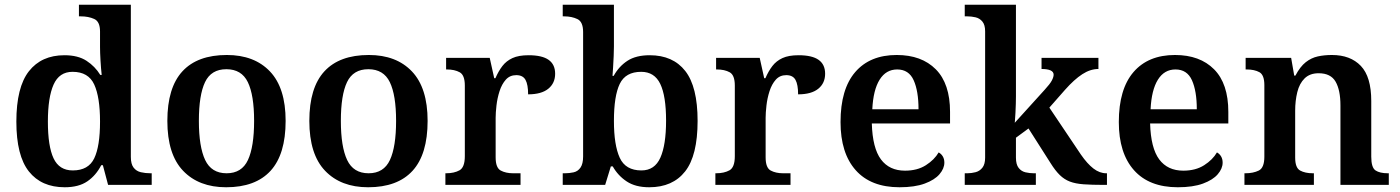

<svg xmlns="http://www.w3.org/2000/svg" viewBox="-20 -780 5906 810"><path d="M253 10Q155 10 102 -56.5Q49 -123 49 -267Q49 -412 102 -479.5Q155 -547 252 -547Q309 -547 345 -523.5Q381 -500 403 -464H409Q406 -491 404 -524.5Q402 -558 402 -582V-647Q402 -689 377.5 -700Q353 -711 321 -711H313V-760H532V-118Q532 -88 543.5 -73Q555 -58 574 -53.5Q593 -49 615 -49H620V0H436L414 -83H407Q385 -40 348.5 -15Q312 10 253 10ZM287 -61Q353 -61 377.5 -112Q402 -163 402 -267Q402 -370 377.5 -423.5Q353 -477 286 -477Q230 -477 206 -423Q182 -369 182 -267Q182 -163 206 -112Q230 -61 287 -61Z M934 10Q819 10 752.5 -59.5Q686 -129 686 -270Q686 -410 749.5 -479Q813 -548 937 -548Q1053 -548 1119 -478.5Q1185 -409 1185 -270Q1185 -129 1121.5 -59.5Q1058 10 934 10ZM936 -49Q1000 -49 1026 -105Q1052 -161 1052 -270Q1052 -379 1025.5 -433.5Q999 -488 935 -488Q871 -488 845 -433.5Q819 -379 819 -270Q819 -161 845.5 -105Q872 -49 936 -49Z M1533 10Q1418 10 1351.5 -59.5Q1285 -129 1285 -270Q1285 -410 1348.5 -479Q1412 -548 1536 -548Q1652 -548 1718 -478.5Q1784 -409 1784 -270Q1784 -129 1720.5 -59.5Q1657 10 1533 10ZM1535 -49Q1599 -49 1625 -105Q1651 -161 1651 -270Q1651 -379 1624.5 -433.5Q1598 -488 1534 -488Q1470 -488 1444 -433.5Q1418 -379 1418 -270Q1418 -161 1444.5 -105Q1471 -49 1535 -49Z M1859 0V-49H1862Q1896 -49 1918.5 -61.5Q1941 -74 1941 -121V-419Q1941 -463 1919.5 -475Q1898 -487 1865 -487H1862V-536H2046L2065 -450H2070Q2083 -480 2099.5 -501.5Q2116 -523 2142 -535Q2168 -547 2210 -547Q2267 -547 2294.5 -527.5Q2322 -508 2322 -469Q2322 -429 2293 -405.5Q2264 -382 2208 -382Q2208 -423 2197 -443Q2186 -463 2158 -463Q2131 -463 2114 -444Q2097 -425 2087.5 -395.5Q2078 -366 2074.5 -335Q2071 -304 2071 -283V-116Q2071 -72 2092.5 -60.5Q2114 -49 2145 -49H2176V0Z M2719 10Q2661 10 2624 -14.5Q2587 -39 2565 -78H2557L2533 0H2354V-49H2363Q2382 -49 2400 -53Q2418 -57 2429 -73Q2440 -89 2440 -120V-645Q2440 -688 2416 -699.5Q2392 -711 2360 -711H2354V-760H2570V-584Q2570 -568 2569 -544Q2568 -520 2566.5 -496.5Q2565 -473 2564 -460H2569Q2591 -500 2627 -523.5Q2663 -547 2721 -547Q2819 -547 2871 -480.5Q2923 -414 2923 -270Q2923 -124 2870.5 -57Q2818 10 2719 10ZM2686 -61Q2742 -61 2766 -115Q2790 -169 2790 -271Q2790 -375 2765.5 -426Q2741 -477 2685 -477Q2619 -477 2594.5 -426Q2570 -375 2570 -270Q2570 -168 2594.5 -114.5Q2619 -61 2686 -61Z M2998 0V-49H3001Q3035 -49 3057.5 -61.5Q3080 -74 3080 -121V-419Q3080 -463 3058.5 -475Q3037 -487 3004 -487H3001V-536H3185L3204 -450H3209Q3222 -480 3238.5 -501.5Q3255 -523 3281 -535Q3307 -547 3349 -547Q3406 -547 3433.5 -527.5Q3461 -508 3461 -469Q3461 -429 3432 -405.5Q3403 -382 3347 -382Q3347 -423 3336 -443Q3325 -463 3297 -463Q3270 -463 3253 -444Q3236 -425 3226.5 -395.5Q3217 -366 3213.5 -335Q3210 -304 3210 -283V-116Q3210 -72 3231.5 -60.5Q3253 -49 3284 -49H3315V0Z M3775 10Q3654 10 3590 -62Q3526 -134 3526 -265Q3526 -404 3588 -476Q3650 -548 3763 -548Q3868 -548 3928 -487.5Q3988 -427 3988 -308V-259H3658Q3661 -155 3696.5 -107.5Q3732 -60 3798 -60Q3850 -60 3886 -83Q3922 -106 3940 -137Q3951 -131 3957.5 -120Q3964 -109 3964 -94Q3964 -69 3943.5 -45Q3923 -21 3881 -5.5Q3839 10 3775 10ZM3855 -319Q3855 -396 3834.5 -441.5Q3814 -487 3765 -487Q3718 -487 3691 -444Q3664 -401 3660 -319Z M4050 0V-49H4061Q4078 -49 4095.5 -53.5Q4113 -58 4124.5 -72.5Q4136 -87 4136 -115V-648Q4136 -675 4124.5 -689Q4113 -703 4095.5 -707Q4078 -711 4061 -711H4050V-760H4266V-374Q4266 -361 4265.5 -342Q4265 -323 4264 -304.5Q4263 -286 4262 -274Q4261 -262 4261 -262L4387 -401Q4410 -426 4417.5 -440.5Q4425 -455 4425 -465Q4425 -477 4412 -483Q4399 -489 4374 -489V-536H4614V-489Q4580 -489 4546 -467Q4512 -445 4473 -401L4407 -326L4540 -128Q4567 -89 4593 -69Q4619 -49 4647 -49H4650V0H4636Q4586 0 4551.5 -2.5Q4517 -5 4493.5 -14Q4470 -23 4451 -41.5Q4432 -60 4412 -92L4319 -238L4266 -199V-115Q4266 -86 4277.5 -71.5Q4289 -57 4306.5 -53Q4324 -49 4341 -49H4350V0Z M4949 10Q4828 10 4764 -62Q4700 -134 4700 -265Q4700 -404 4762 -476Q4824 -548 4937 -548Q5042 -548 5102 -487.5Q5162 -427 5162 -308V-259H4832Q4835 -155 4870.5 -107.5Q4906 -60 4972 -60Q5024 -60 5060 -83Q5096 -106 5114 -137Q5125 -131 5131.5 -120Q5138 -109 5138 -94Q5138 -69 5117.5 -45Q5097 -21 5055 -5.5Q5013 10 4949 10ZM5029 -319Q5029 -396 5008.5 -441.5Q4988 -487 4939 -487Q4892 -487 4865 -444Q4838 -401 4834 -319Z M5230 0V-49H5234Q5267 -49 5290.5 -60.5Q5314 -72 5314 -119V-421Q5314 -464 5293 -475.5Q5272 -487 5239 -487H5235V-536H5427L5440 -461H5445Q5465 -499 5488.5 -517.5Q5512 -536 5539.5 -542Q5567 -548 5599 -548Q5677 -548 5721 -502Q5765 -456 5765 -354V-119Q5765 -73 5783 -61Q5801 -49 5835 -49H5839V0H5635V-335Q5635 -400 5614.5 -435.5Q5594 -471 5543 -471Q5506 -471 5484 -449.5Q5462 -428 5453 -391.5Q5444 -355 5444 -313V-115Q5444 -72 5465 -60.5Q5486 -49 5519 -49H5523V0Z"/></svg>

Font: Noto Serif Vithkuqi SemiBold
Style: Regular
Weight: 600
Version: Version 1.005